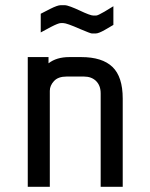

<svg xmlns="http://www.w3.org/2000/svg" viewBox="-20 -720 580 740"><path d="M214 -700H229Q237 -700 253 -694Q269 -688 286 -680Q328 -660 340 -660H350Q357 -660 382.5 -675Q408 -690 417 -696V-624Q409 -619 384.5 -605Q360 -591 349 -591H334Q329 -591 289 -608Q237 -631 224 -631H214Q205 -631 176 -616Q147 -601 137 -595V-667Q146 -672 174 -686Q202 -700 214 -700ZM167 -500V-476Q198 -500 247 -500H293Q374 -500 413.5 -462Q453 -424 453 -340V0H368V-360Q368 -390 350.5 -407.5Q333 -425 303 -425H237Q204 -425 188 -407.5Q172 -390 172 -370V0H87V-500Z"/></svg>

Font: Share Tech Mono
Style: Regular
Weight: 400
Designer: Ralph Oliver du Carrois
Foundry: Ralph Oliver du Carrois
Version: Version 1.003